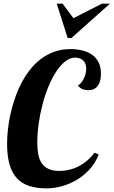

<svg xmlns="http://www.w3.org/2000/svg" viewBox="-20 -1020 625 1056"><path d="M522.9 -169.9Q502.9 -119.6 468.8 -84.2Q434.6 -48.8 394.8 -26.6Q355 -4.4 313.7 5.9Q272.5 16.1 237.8 16.1Q182.1 16.1 141.1 2.9Q100.1 -10.3 73 -39.6Q45.9 -68.8 32.5 -115.7Q19 -162.6 19 -230Q19 -264.2 23.2 -304.4Q27.3 -344.7 36.6 -387.7Q45.9 -430.7 60.3 -474.1Q74.7 -517.6 95.2 -557.9Q115.7 -598.1 142.6 -633.3Q169.4 -668.5 203.1 -694.3Q236.8 -720.2 277.8 -735.1Q318.8 -750 368.2 -750Q402.8 -750 433.3 -742.4Q463.9 -734.9 486.6 -718.8Q509.3 -702.6 522.2 -677.2Q535.2 -651.9 535.2 -616.2Q535.2 -596.2 531.5 -579.3Q527.8 -562.5 519.3 -550Q510.7 -537.6 497.3 -530.8Q483.9 -523.9 464.8 -523.9Q453.1 -523.9 437.7 -528.3Q422.4 -532.7 408.2 -549.8Q417 -554.2 425.3 -563.7Q433.6 -573.2 439.9 -585.7Q446.3 -598.1 450.2 -612.8Q454.1 -627.4 454.1 -642.1Q454.1 -653.8 450.9 -665Q447.8 -676.3 440.4 -684.6Q433.1 -692.9 421.4 -698Q409.7 -703.1 393.1 -703.1Q365.2 -703.1 339.1 -682.6Q313 -662.1 289.8 -627.2Q266.6 -592.3 247.3 -545.9Q228 -499.5 214.4 -447.8Q200.7 -396 192.9 -341.3Q185.1 -286.6 185.1 -235.8Q185.1 -201.2 190.2 -172.6Q195.3 -144 208.7 -123.5Q222.2 -103 245.4 -91.6Q268.6 -80.1 305.2 -80.1Q364.3 -80.1 414.6 -106.4Q464.8 -132.8 500 -180.2ZM373 -811H352.1L292 -1000H324.2L383.8 -919.9L541 -1000H585Z"/></svg>

Font: Lobster
Style: Regular
Weight: 400
Designer: Pablo Impallari
Foundry: Pablo Impallari
Version: Version 1.007; ttfautohint (v1.1) -l 8 -r 50 -G 50 -x 14 -D 